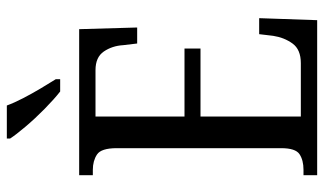

<svg xmlns="http://www.w3.org/2000/svg" viewBox="-218 -754 971 576"><g transform="rotate(-90 268.0 -465.5)"><path d="M31 0V-41H47Q76 -41 94 -53Q112 -65 112 -108V-601Q112 -648 93 -660.5Q74 -673 47 -673H31V-714H469L474 -540H426L421 -582Q419 -615 402 -640Q385 -665 346 -665H207V-398H411V-350H207V-49H367Q408 -49 426 -74Q444 -99 449 -132L454 -174H502L496 0ZM282 -771Q259 -789 230 -817.5Q201 -846 176.5 -875Q152 -904 141 -921V-931H240Q248 -909 262 -882Q276 -855 291.5 -829Q307 -803 319 -784V-771Z"/></g></svg>

Font: Noto Serif Myanmar Cond
Style: Regular
Weight: 400
Width: 3
Designer: Ben Mitchell and the Monotype Design Team
Foundry: Monotype Imaging Inc.
Version: Version 2.106; ttfautohint (v1.8.4.7-5d5b)